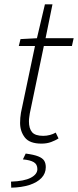

<svg xmlns="http://www.w3.org/2000/svg" viewBox="-20 -657 361 889"><path d="M172 8Q117 8 95 -20.5Q73 -49 73 -88Q73 -101 74 -111.5Q75 -122 77 -135L142 -444H67L75 -476L151 -480L188 -637H223L191 -480H321L313 -444H183L118 -132Q117 -123 115.5 -114.5Q114 -106 114 -95Q114 -62 128.5 -45Q143 -28 180 -28Q196 -28 211 -32Q226 -36 238 -43L251 -16Q237 -7 217 0.5Q197 8 172 8ZM32 212 31 184Q92 182 122.5 166Q153 150 153 126Q153 104 136.5 94Q120 84 86 81L99 54Q137 59 157 67Q177 75 184.5 87Q192 99 192 117Q192 146 172 167Q152 188 116 199.5Q80 211 32 212Z"/></svg>

Font: Source Sans 3 ExtraLight Light
Style: Italic
Weight: 300
Italic angle: -11°
Version: Version 3.052;hotconv 1.1.0;makeotfexe 2.6.0